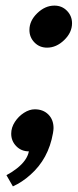

<svg xmlns="http://www.w3.org/2000/svg" viewBox="-20 -530 277 685"><path d="M237 -447Q237 -414 209 -387Q181 -360 148 -360Q121 -360 103 -378.5Q85 -397 85 -423Q85 -456 113 -483Q141 -510 174 -510Q201 -510 219 -491.5Q237 -473 237 -447ZM104 -140Q134 -140 152.5 -121.5Q171 -103 171 -73Q171 -67 169 -55Q153 37 88 94Q59 120 26 135L3 95Q25 83 40 71Q77 42 83 10Q56 10 38 -8.5Q20 -27 20 -53Q20 -75 33 -95Q46 -115 65.5 -127.5Q85 -140 104 -140Z"/></svg>

Font: Scada
Style: Bold Italic
Weight: 700
Italic angle: -10°
Version: Version 4.000